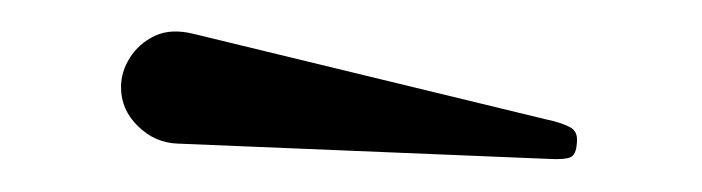

<svg xmlns="http://www.w3.org/2000/svg" viewBox="-20 -809 435 119"><path d="M90 -720 320.5 -710.5Q330 -710 333.5 -711.5Q337 -713 337.5 -720Q338.5 -727.5 333.2 -730.2Q328 -733 318.5 -735L100 -788Q86 -791.5 76 -786.8Q66 -782 60.5 -773.2Q55 -764.5 55 -755Q55 -741 65.5 -730.8Q76 -720.5 90 -720Z"/></svg>

Font: Besley
Style: Regular
Weight: 400
Designer: Owen Earl
Foundry: indestructible type*
Version: Version 4.000